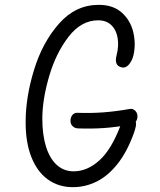

<svg xmlns="http://www.w3.org/2000/svg" viewBox="-20 -762 660 794"><path d="M86 -256.5Q86 -360 120.8 -473.2Q155.5 -586.5 224 -664.2Q292.5 -742 388.5 -742Q448 -742 484 -709.5Q520 -677 531.2 -628.5Q542.5 -580 532 -534Q527 -512 513.8 -496Q500.5 -480 485 -483Q467 -486.5 461.8 -499.2Q456.5 -512 462 -533Q472 -571.5 466.5 -604.8Q461 -638 440.5 -658Q420 -678 386 -678Q316 -678 263.5 -610Q211 -542 183 -445.8Q155 -349.5 155 -271Q155 -205.5 170 -156.5Q185 -107.5 214.2 -80.5Q243.5 -53.5 284.5 -53.5Q340.5 -53.5 390.2 -98Q440 -142.5 477 -239.5Q483 -255.5 489.2 -264.8Q495.5 -274 504 -277.2Q512.5 -280.5 524.5 -276.5Q537 -272 540.5 -261.5Q544 -251 541.5 -239Q539 -227 534 -212.5Q505.5 -133.5 465.5 -83.5Q425.5 -33.5 379 -10.8Q332.5 12 281.5 12Q222 12 178 -19.8Q134 -51.5 110 -111.8Q86 -172 86 -256.5ZM271.5 -262.5Q271.5 -276.5 279.2 -286.2Q287 -296 299.5 -295.5Q354 -293.5 406 -297.2Q458 -301 517 -311.5Q525 -313 532.2 -309.2Q539.5 -305.5 544 -298.2Q548.5 -291 548.5 -282Q548.5 -267.5 541.2 -258.5Q534 -249.5 521 -247Q460 -236 409.5 -232.5Q359 -229 302.5 -231Q289.5 -231.5 280.5 -240Q271.5 -248.5 271.5 -262.5Z"/></svg>

Font: Monaspace Radon Var
Style: Regular
Weight: 400
Designer: Riley Cran and the Lettermatic Team
Version: Version 1.000 (Monaspace Radon Var)